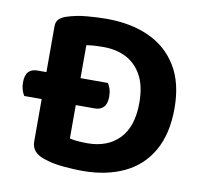

<svg xmlns="http://www.w3.org/2000/svg" viewBox="-73 -701 840 793"><g transform="rotate(10 347.0 -304.0)"><path d="M181 -362V-249H328Q351 -249 364.5 -263Q378 -277 378 -307Q378 -325 373.5 -339Q369 -353 363 -362ZM210 -249V-362H67Q43 -362 30 -348Q17 -334 17 -303Q17 -286 21.5 -272Q26 -258 32 -249ZM505 -304Q505 -204 456 -153Q407 -102 322 -102Q304 -102 283.5 -103.5Q263 -105 248 -109V-500Q265 -503 282.5 -504Q300 -505 320 -505Q374 -505 415.5 -483.5Q457 -462 481 -417.5Q505 -373 505 -304ZM652 -306Q652 -413 609 -483Q566 -553 490 -587.5Q414 -622 312 -622Q274 -622 229 -618Q184 -614 145 -601Q127 -595 116 -584.5Q105 -574 105 -554V-71Q105 -26 156 -8Q195 6 242 10Q289 14 322 14Q421 14 495.5 -21Q570 -56 611 -127.5Q652 -199 652 -306Z"/></g></svg>

Font: BalooTamma2Bold
Style: Bold
Weight: 700
Designer: Divya Kowshik, Shuchita Grover and Ek Type
Foundry: Ek Type
Version: Version 1.700